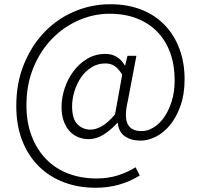

<svg xmlns="http://www.w3.org/2000/svg" viewBox="-20 -725 950 908"><path d="M433 163Q352 163 283.5 137.5Q215 112 164.5 62.5Q114 13 85.5 -59Q57 -131 57 -224Q57 -333 93.5 -422Q130 -511 191 -574Q252 -637 332.5 -671Q413 -705 502 -705Q583 -705 648 -679.5Q713 -654 758.5 -607Q804 -560 828.5 -494.5Q853 -429 853 -350Q853 -279 833.5 -224.5Q814 -170 784 -133.5Q754 -97 717 -78.5Q680 -60 645 -60Q600 -60 570.5 -80.5Q541 -101 537 -144H535Q506 -112 471.5 -89.5Q437 -67 399 -67Q373 -67 349.5 -76.5Q326 -86 308.5 -105.5Q291 -125 281 -153.5Q271 -182 271 -220Q271 -261 285 -305Q299 -349 326 -386Q353 -423 391.5 -446.5Q430 -470 479 -470Q538 -470 570 -416H572L583 -461H625L585 -250Q567 -175 583 -140Q599 -105 650 -105Q677 -105 704.5 -121Q732 -137 754.5 -168Q777 -199 791.5 -244Q806 -289 806 -346Q806 -417 785 -475Q764 -533 724.5 -574Q685 -615 628 -637.5Q571 -660 498 -660Q423 -660 352 -629Q281 -598 226 -541.5Q171 -485 138 -405Q105 -325 105 -227Q105 -146 129.5 -82Q154 -18 197.5 27Q241 72 302 95.5Q363 119 437 119Q491 119 537 104.5Q583 90 621 66L641 105Q547 163 433 163ZM408 -112Q434 -112 463 -129Q492 -146 524 -184L558 -372Q539 -402 521 -413.5Q503 -425 478 -425Q442 -425 412.5 -406.5Q383 -388 363 -358.5Q343 -329 332 -293Q321 -257 321 -223Q321 -162 346.5 -137Q372 -112 408 -112Z"/></svg>

Font: SpoqaHanSansJP-Light
Style: Regular
Weight: 300
Designer: [Source Han Sans]
Ryoko NISHIZUKA  (kana & ideographs); Paul D. Hunt (Latin, Greek & Cyrillic); Wenlong ZHANG  (bopomofo
Foundry: Spoqa (http://bi.spoqa.com)
Version: Version 1.002.20150607